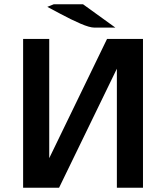

<svg xmlns="http://www.w3.org/2000/svg" viewBox="-20 -877 786 897"><path d="M201 -845 231 -857H368L519 -748H421Q399 -748 356 -766.5Q313 -785 261 -813Q209 -841 201 -845ZM88 0V-695H210V-239V-138Q311 -346 480 -695H648V0H526V-455V-556L256 0Z"/></svg>

Font: Coval
Style: Bold
Weight: 700
Foundry: Context Ltd
Version: Version 001.000